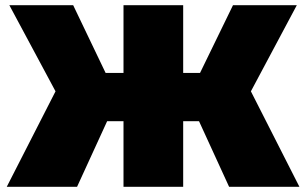

<svg xmlns="http://www.w3.org/2000/svg" viewBox="-20 -720 1180 740"><path d="M863 0H1134L947 -368L1124 -700H878L751 -439H686V-700H456V-439H387L262 -700H16L194 -368L6 0H277L393 -253H456V0H686V-253H747Z"/></svg>

Font: Chess Sans Black
Style: Regular
Weight: 900
Designer: Wolf Bōese
Foundry: Wolf Bōese
Version: Version 7.223;Glyphs 3.3 (3306)